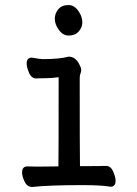

<svg xmlns="http://www.w3.org/2000/svg" viewBox="-20 -724 540 756"><path d="M106.9 12.2Q86.9 12.2 76.9 -8.8Q66.9 -29.8 66.9 -44.9Q66.9 -68.8 87.9 -68.8L127.9 -67.9L210 -68.8Q210.9 -109.9 210.9 -419.9Q181.2 -416 158 -416Q134.8 -416 123 -415Q104 -415 94.5 -437Q85 -459 85 -474.1Q85 -497.1 105 -497.1Q139.2 -491.2 147.9 -491.2Q215.8 -491.2 250 -501Q277.8 -501 293 -469.2Q299.8 -457 299.8 -449Q299.8 -440.9 296.9 -434.6Q293.9 -428.2 293.9 -416Q293.9 -128.9 294.9 -69.8Q383.8 -69.8 397 -70.8Q416 -70.8 425.5 -48.8Q435.1 -26.9 435.1 -12.2Q435.1 11.2 415 11.2Q379.9 4.9 304.2 4.9Q171.9 4.9 106.9 12.2ZM250 -584Q228 -584 211.9 -606Q195.8 -627.9 195.8 -649.9Q195.8 -670.9 209.5 -687.5Q223.1 -704.1 250 -704.1Q272 -704.1 288.1 -681.6Q304.2 -659.2 304.2 -636.2Q304.2 -616.2 290 -600.1Q275.9 -584 250 -584Z"/></svg>

Font: LXGW WenKai Mono GB Screen
Style: Regular
Weight: 400
Monospace: yes
Designer: LXGW / Fontworks Inc.
Foundry: LXGW / Fontworks Inc.
Version: Version 1.510;January 18,2025